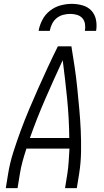

<svg xmlns="http://www.w3.org/2000/svg" viewBox="-20 -975 540 995"><path d="M10 0 22 -74Q31 -130 49 -186.5Q67 -243 87.5 -298.5Q108 -354 131 -408.5Q154 -463 178.5 -518Q203 -573 228 -627Q253 -681 280 -735H350Q359 -681 367 -627Q375 -573 380.5 -518Q386 -463 391 -408.5Q396 -354 398.5 -298.5Q401 -243 400 -186.5Q399 -130 390 -74L378 0H317L329 -74Q334 -106 336 -139Q338 -172 340 -205H117Q106 -172 97 -139Q88 -106 83 -74L71 0ZM135 -260H339Q338 -362 328 -462.5Q318 -563 305 -663Q259 -564 215 -463Q171 -362 135 -260ZM180 -815Q185 -844 199.5 -872Q214 -900 239 -919.5Q264 -939 293.5 -947Q323 -955 352 -955Q381 -955 408.5 -947Q436 -939 454 -919.5Q472 -900 477.5 -872Q483 -844 478 -815H420Q423 -833 420.5 -850.5Q418 -868 407 -880.5Q396 -893 379 -898Q362 -903 344 -903Q326 -903 307 -898Q288 -893 273 -880.5Q258 -868 249.5 -850.5Q241 -833 238 -815Z"/></svg>

Font: Iosevka Term Curly Lt Obl
Style: Regular
Weight: 300
Italic angle: -9°
Designer: Belleve Invis
Foundry: Belleve Invis
Version: Version 32.3.0